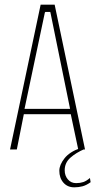

<svg xmlns="http://www.w3.org/2000/svg" viewBox="-20 -640 409 822"><path d="M23 0 154 -620H214L344 0H315L283 -151H82L52 0ZM172 -586 85 -174H280L196 -586L195 -589H174ZM298 162Q269 162 251.5 142Q234 122 234 91Q234 66 256 38Q278 10 324 -6L342 -2Q305 14 281 35.5Q257 57 257 89Q257 112 270.5 128Q284 144 306 144Q323 144 336.5 139.5Q350 135 365 122L368 140Q350 153 333.5 157.5Q317 162 298 162Z"/></svg>

Font: Smooch Sans ExtraLight
Style: Regular
Weight: 200
Designer: Robert E. Leuschke
Foundry: Robert E. Leuschke
Version: Version 1.010; ttfautohint (v1.8.3)